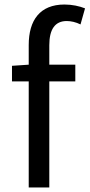

<svg xmlns="http://www.w3.org/2000/svg" viewBox="-20 -829 396 849"><path d="M33 -469H107V0H198V-469H313V-543H198V-629C198 -699 223 -736 275 -736C294 -736 316 -731 336 -721L356 -792C331 -802 299 -809 265 -809C157 -809 107 -740 107 -630V-543L33 -538Z"/></svg>

Font: Noto Sans HK
Style: Regular
Weight: 400
Designer: Ryoko NISHIZUKA 西塚涼子 (kana, bopomofo & ideographs); Paul D. Hunt (Latin, Greek & Cyrillic); Sandoll Communications 산돌커뮤니
Foundry: Adobe
Version: Version 2.004;hotconv 1.0.118;makeotfexe 2.5.65603